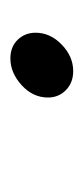

<svg xmlns="http://www.w3.org/2000/svg" viewBox="87 -440 164 379"><g transform="rotate(-90 169.5 -250.0)"><path d="M167 -237.8Q167 -267.6 191.4 -289.8Q215.8 -312 244.1 -312Q267.1 -312 281 -297.6Q294.9 -283.2 294.9 -262.2Q294.9 -233.4 271.5 -210.7Q248 -188 219.2 -188Q196.3 -188 181.6 -202.4Q167 -216.8 167 -237.8Z"/></g></svg>

Font: CMU Concrete
Style: BoldItalic
Weight: 700
Italic angle: -14.04°
Version: Version 0.7.0